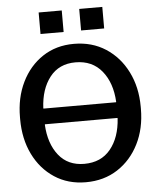

<svg xmlns="http://www.w3.org/2000/svg" viewBox="-60 -952 804 1011"><g transform="rotate(-5 342.0 -446.0)"><path d="M353 10.3Q258.8 10.3 187.5 -36.6Q116.2 -83.5 76.4 -164.8Q36.6 -246.1 36.6 -350.1V-360.8Q36.6 -463.9 76.4 -545.4Q116.2 -627 187.3 -674.1Q258.3 -721.2 352.5 -721.2Q448.2 -721.2 520.8 -674.1Q593.3 -627 634 -545.4Q674.8 -463.9 674.8 -360.8V-350.1Q674.8 -246.1 634 -164.8Q593.3 -83.5 521 -36.6Q448.7 10.3 353 10.3ZM164.1 -395.5H547.4L548.3 -397.9Q543 -498.5 492.2 -561Q441.4 -623.5 352.5 -623.5Q265.6 -623.5 216.8 -561Q168 -498.5 163.1 -397.9ZM353 -86.9Q441.9 -86.9 491.9 -148.2Q542 -209.5 548.3 -310.1L547.4 -312.5H164.6L163.6 -310.1Q168.9 -210 217.8 -148.4Q266.6 -86.9 353 -86.9ZM397 -788.1V-901.9H519V-788.1ZM182.6 -788.1V-901.9H304.7V-788.1Z"/></g></svg>

Font: Roboto Slab Medium
Style: Regular
Weight: 500
Designer: Google
Version: Version 2.001; ttfautohint (v1.8.3)